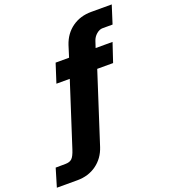

<svg xmlns="http://www.w3.org/2000/svg" viewBox="-226 -835 979 1114"><g transform="rotate(-20 263.5 -278.0)"><path d="M-68.5 167.5 -35 55.5 24.5 55Q51.5 55 65.5 42Q79.5 29 92 -10L218 -400.5H135.5L173 -517H256L278.5 -588.5Q300 -652 350 -687.5Q400 -723 467.5 -723H594.5L559 -611.5H497Q478 -611.5 459.2 -595.5Q440.5 -579.5 433 -556.5L420 -517H524.5L485.5 -400.5H387.5L248 31.5Q227.5 94.5 177.2 131Q127 167.5 58.5 167.5Z"/></g></svg>

Font: Public Sans ExtraBold
Style: Italic
Weight: 800
Italic angle: -8°
Designer: The Public Sans project authors (U.S. Web Design System). Libre Franklin designed by Pablo Impallari and Rodrigo Fuenzal
Version: Version 1.007; ttfautohint (v1.8.1) -l 8 -r 50 -G 200 -x 14 